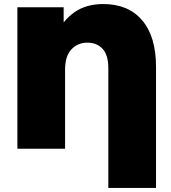

<svg xmlns="http://www.w3.org/2000/svg" viewBox="-20 -736 846 950"><path d="M516 194V-398Q516 -464 487.5 -494.5Q459 -525 412 -525Q366 -525 334 -492.5Q302 -460 302 -390V0H66V-700H295V-625Q318 -654 349 -676Q407 -716 491 -716Q615 -716 683.5 -635.5Q752 -555 752 -405V194Z"/></svg>

Font: Montserrat Thin Black
Style: Regular
Weight: 900
Version: Version 9.000